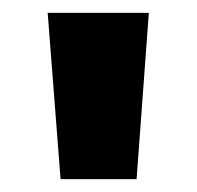

<svg xmlns="http://www.w3.org/2000/svg" viewBox="-20 -734 305 298"><path d="M211 -714H54L74 -456H192Z"/></svg>

Font: Noto Sans Georgian SemiCondensed ExtraBold
Style: Regular
Weight: 800
Width: 4
Designer: Monotype Design Team, Akaki Razmadze
Foundry: Google LLC
Version: Version 2.005